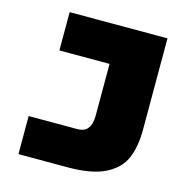

<svg xmlns="http://www.w3.org/2000/svg" viewBox="-104 -795 857 891"><g transform="rotate(15 325.0 -349.0)"><path d="M63 -183H298Q363 -183 363 -265V-514H122V-698H592V-260Q592 -177 568 -121Q544 -65 479.5 -32.5Q415 0 299 0H63Z"/></g></svg>

Font: Azeret Mono Black
Style: Regular
Weight: 900
Designer: Martin Vácha
Foundry: Displaay
Version: Version 1.000; Glyphs 3.0.3, build 3074